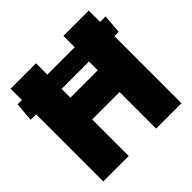

<svg xmlns="http://www.w3.org/2000/svg" viewBox="-186 -897 1066 1066"><g transform="rotate(-45 347.0 -364.0)"><path d="M-3 -527 6 -639H40V-728H240V-639H455V-728H654V-639H697L688 -527H654V0H455V-287H240V0H40V-527ZM240 -458H455V-527H240Z"/></g></svg>

Font: Murecho Black
Style: Regular
Weight: 900
Designer: Neil Summerour
Foundry: Positype
Version: Version 1.010; ttfautohint (v1.8.3)